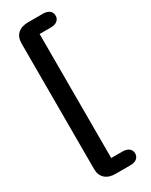

<svg xmlns="http://www.w3.org/2000/svg" viewBox="-249 -830 842 1074"><g transform="rotate(-30 172.0 -292.5)"><path d="M59 113V-698Q59 -738 83 -760Q107 -782 150 -782H245Q272 -782 287 -770Q302 -758 302 -737Q302 -717 287 -705Q272 -693 245 -693H173V108H245Q272 108 287 120Q302 132 302 152Q302 173 287 185Q272 197 245 197H150Q107 197 83 175Q59 153 59 113Z"/></g></svg>

Font: Kodchasan SemiBold
Style: Regular
Weight: 600
Version: Version 1.000; ttfautohint (v1.6)